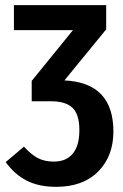

<svg xmlns="http://www.w3.org/2000/svg" viewBox="-20 -711 479 745"><path d="M420 -201Q420 -105 361 -45.5Q302 14 198 14Q131 14 84 -10Q37 -34 2 -82L73 -142Q101 -111 127 -97.5Q153 -84 189 -84Q237 -84 262.5 -115Q288 -146 288 -206Q288 -267 261.5 -292.5Q235 -318 179 -318H103V-397L263 -594H34V-691H392V-597L230 -399Q420 -390 420 -201Z"/></svg>

Font: Fira Sans Compressed Medium
Style: Regular
Weight: 500
Width: 1
Designer: bBox Type GmbH & Carrois Corporate GbR & Edenspiekermann AG
Foundry: bBox Type GmbH & Carrois Corporate GbR & Edenspiekermann AG
Version: Version 4.301